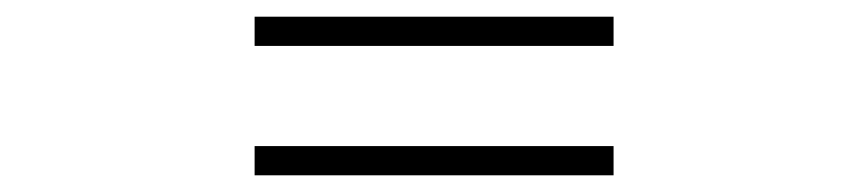

<svg xmlns="http://www.w3.org/2000/svg" viewBox="-20 -495 1040 230"><path d="M285 -475V-440H715V-475ZM285 -320V-285H715V-320Z"/></svg>

Font: Noto Sans CJK SC DemiLight
Style: Regular
Weight: 350
Designer: Ryoko NISHIZUKA 西塚涼子 (kana, bopomofo & ideographs); Paul D. Hunt (Latin, Greek & Cyrillic); Sandoll Communications 산돌커뮤니
Foundry: Adobe
Version: Version 2.004;hotconv 1.0.118;makeotfexe 2.5.65603